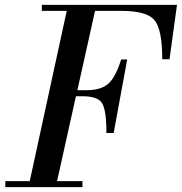

<svg xmlns="http://www.w3.org/2000/svg" viewBox="-20 -774 752 794"><path d="M153 -729V-754H712L681 -529H651Q651 -652 619 -690.5Q587 -729 483 -729H373L300 -401H338Q397 -401 427.5 -427.5Q458 -454 481 -528H506L450 -224H420Q420 -319 402 -347.5Q384 -376 322 -376H294L216 -25H321V0H2V-25H103L256 -729Z"/></svg>

Font: Libre Bodoni
Style: Italic
Weight: 400
Italic angle: -13°
Designer: Pablo Impallari, Rodrigo Fuenzalida
Foundry: Pablo Impallari, Rodrigo Fuenzalida
Version: Version 1.001